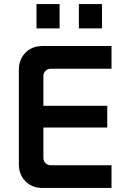

<svg xmlns="http://www.w3.org/2000/svg" viewBox="-20 -927 621 947"><path d="M189 0Q138 0 105.5 -33Q73 -66 73 -117V-583Q73 -634 105.5 -667Q138 -700 189 -700H530V-588H230Q215 -588 204.5 -577.5Q194 -567 194 -552V-148Q194 -133 204.5 -122.5Q215 -112 230 -112H530V0ZM132 -298V-405H509V-298ZM369 -787V-907H483V-787ZM160 -787V-907H274V-787Z"/></svg>

Font: SUSE Thin SemiBold
Style: Regular
Weight: 600
Version: Version 1.000